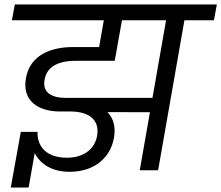

<svg xmlns="http://www.w3.org/2000/svg" viewBox="-20 -760 988 857"><path d="M107.8 77 135 -77C145.3 -54 185.5 6.8 290.3 6.8C406.2 6.8 473.5 -60.2 488.5 -144C503.2 -224.1 463.1 -271.9 409.7 -289.6L342.7 -260L663.3 -259L673.6 -323.1H317.3C301.5 -323.1 285.5 -323.1 273 -323.1C214.4 -323.1 167.6 -344.5 179.1 -404.8C190.8 -474.4 262 -488.6 315.4 -488.6H492L503.3 -549.9H303.6C212.1 -549.9 113.6 -516.9 95.6 -410.1C78.1 -307.8 153.1 -264.8 239.1 -262.5C256.4 -262.5 274.9 -262.5 292.4 -262.5C383.2 -262.5 425.1 -220.9 413.4 -153.8C404.4 -101.1 360.7 -56 278.4 -56C184.2 -56 145.1 -109.4 147.6 -171.5H72.9L28.1 77ZM676.8 -669.6 688.9 -740H46.1L33.2 -669.6ZM498.8 -526.4 534.8 -727.5H453.6L418.3 -526.4ZM685.8 0 803.2 -669.6H935L947.8 -740H601.5L588.7 -669.6H721.3L603.8 0Z"/></svg>

Font: Poppins Devanagari Thin
Style: Italic
Weight: 100
Italic angle: -10°
Designer: Ninad Kale (Devanagari), Jonny Pinhorn (Latin)
Foundry: Indian Type Foundry
Version: 4.005